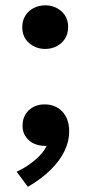

<svg xmlns="http://www.w3.org/2000/svg" viewBox="-20 -540 338 720"><path d="M149.5 -356.5Q114.5 -356.5 89 -378.8Q63.5 -401 63.5 -438Q63.5 -463 75.2 -481.5Q87 -500 106.5 -510Q126 -520 149.5 -520Q185 -520 210.2 -497.8Q235.5 -475.5 235.5 -438Q235.5 -413.5 223.8 -395Q212 -376.5 192.5 -366.5Q173 -356.5 149.5 -356.5ZM84.5 160.5 42.5 104Q82 85.5 112.5 59.2Q143 33 155 7Q151.5 7 148 7Q127 7 108 -1.2Q89 -9.5 76.8 -27Q64.5 -44.5 64.5 -68Q64.5 -104 87.8 -126.2Q111 -148.5 147.5 -148.5Q188.5 -148.5 214 -121.2Q239.5 -94 239.5 -47Q239.5 -10.5 222.2 25.8Q205 62 170.5 96.2Q136 130.5 84.5 160.5Z"/></svg>

Font: Geologica EX Med
Style: Regular
Weight: 500
Designer: Sindre Bremnes, Frode Helland
Foundry: Monokrom Skriftforlag AS
Version: Version 1.010;gftools[0.9.28]